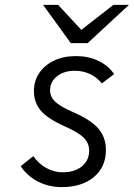

<svg xmlns="http://www.w3.org/2000/svg" viewBox="-20 -752 546 784"><path d="M232 12Q179 12 134.8 -10.8Q90.5 -33.5 64.5 -73.5L116 -114.5Q137.5 -83.5 169.2 -66Q201 -48.5 235.5 -48.5Q285 -48.5 314.5 -72.8Q344 -97 344 -137.5Q344 -167 322.5 -189Q301 -211 244.5 -236Q174 -267.5 146.2 -300.8Q118.5 -334 118.5 -380Q118.5 -422 140.5 -454.2Q162.5 -486.5 201.2 -504.8Q240 -523 290.5 -523Q341 -523 381.8 -503.5Q422.5 -484 446 -449.5L396 -411.5Q353 -463 285 -463Q241.5 -463 213 -440.8Q184.5 -418.5 184.5 -383.5Q184.5 -357.5 204.2 -337.8Q224 -318 277.5 -294.5Q351.5 -262.5 382 -226.5Q412.5 -190.5 412.5 -140Q412.5 -70.5 363.5 -29.2Q314.5 12 232 12ZM269 -576 156 -732H217.5L312 -630L443 -732H506.5L338 -576Z"/></svg>

Font: Overpass Light
Style: Italic
Weight: 300
Italic angle: -10°
Designer: Delve Withrington, Dave Bailey, Thomas Jockin
Foundry: Delve Fonts LLC
Version: Version 4.000; ttfautohint (v1.8.3)